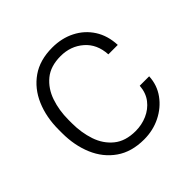

<svg xmlns="http://www.w3.org/2000/svg" viewBox="-146 -668 809 809"><g transform="rotate(-45 258.0 -264.0)"><path d="M272 -40.5Q308.6 -40.5 341.1 -54.7Q373.5 -68.8 394.8 -96.2Q416 -123.5 418.9 -163.6H475.1Q472.7 -113.3 444.3 -74.2Q416 -35.2 370.8 -12.7Q325.7 9.8 272 9.8Q197.8 9.8 147.5 -25.4Q97.2 -60.5 71.8 -120.4Q46.4 -180.2 46.4 -253.9V-274.4Q46.4 -348.6 72 -408.4Q97.7 -468.3 147.7 -503.2Q197.8 -538.1 271.5 -538.1Q328.1 -538.1 373.3 -515.1Q418.5 -492.2 445.6 -450.2Q472.7 -408.2 475.1 -350.6H418.9Q415.5 -414.6 373.3 -451.2Q331.1 -487.8 271.5 -487.8Q211.4 -487.8 174.8 -457.8Q138.2 -427.7 121.6 -379.2Q105 -330.6 105 -274.4V-253.9Q105 -197.8 121.3 -149.2Q137.7 -100.6 174.6 -70.6Q211.4 -40.5 272 -40.5Z"/></g></svg>

Font: Vazirmatn RD UI ExtraLight
Style: Regular
Weight: 200
Designer: Saber Rastikerdar
Foundry: Saber Rastikerdar
Version: Version 33.003